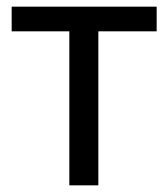

<svg xmlns="http://www.w3.org/2000/svg" viewBox="-20 -556 505 576"><path d="M188 0V-462H15V-536H450V-462H275V0Z"/></svg>

Font: Noto Sans Ambassadori
Style: Regular
Weight: 400
Designer: Monotype Design Team
Foundry: Monotype Imaging Inc.
Version: Version 2.013